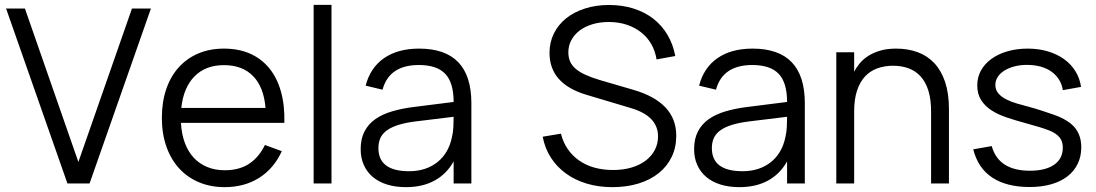

<svg xmlns="http://www.w3.org/2000/svg" viewBox="-20 -755 4510 790"><path d="M257.5 0 5 -720H82.5L302.5 -88.5L523 -720H601L348.5 0Z M904.5 -54.5Q965 -54.5 1005.5 -81.5Q1046 -108.5 1070 -158.5L1139.5 -133Q1107 -61.5 1046.2 -23.2Q985.5 15 904.5 15Q846 15 798.2 -5.2Q750.5 -25.5 716.8 -62.5Q683 -99.5 664.5 -152.2Q646 -205 646 -270Q646 -335.5 664 -388.2Q682 -441 715.5 -478Q749 -515 796 -535Q843 -555 901.5 -555Q962.5 -555 1009.5 -534Q1056.5 -513 1088.5 -473.5Q1120.5 -434 1136.2 -377.5Q1152 -321 1150 -249.5H724.5Q727 -203.5 740.5 -167.2Q754 -131 777.2 -106Q800.5 -81 832.8 -67.8Q865 -54.5 904.5 -54.5ZM1072.5 -311Q1065.5 -396.5 1021.5 -441.8Q977.5 -487 901.5 -487Q826 -487 780.5 -441Q735 -395 726 -311Z M1270.5 0V-735H1344V0Z M1704.5 -555Q1919.5 -555 1919.5 -330.5V0H1846.5V-91Q1817.5 -39 1768 -12Q1718.5 15 1650.5 15Q1607 15 1572.5 4.2Q1538 -6.5 1514 -26.8Q1490 -47 1477 -76Q1464 -105 1464 -141.5Q1464 -184 1479.8 -214.2Q1495.5 -244.5 1524.2 -264.8Q1553 -285 1593.8 -297Q1634.5 -309 1684 -315L1846.5 -335.5Q1846.5 -415 1812 -451.2Q1777.5 -487.5 1703.5 -487.5Q1581.5 -487.5 1554 -386L1484.5 -402.5Q1503.5 -476.5 1560.2 -515.8Q1617 -555 1704.5 -555ZM1691 -255.5Q1650 -250.5 1620.8 -241.5Q1591.5 -232.5 1572.8 -219.2Q1554 -206 1545.5 -187.8Q1537 -169.5 1537 -145.5Q1537 -50.5 1663.5 -50.5Q1698.5 -50.5 1728 -60.2Q1757.5 -70 1780.2 -88.2Q1803 -106.5 1818 -132.5Q1833 -158.5 1839.5 -190.5Q1844.5 -211 1845.5 -233.8Q1846.5 -256.5 1846.5 -274.5Z M2499.5 15Q2442.5 15 2394.2 0.5Q2346 -14 2308.8 -41Q2271.5 -68 2246.8 -106.2Q2222 -144.5 2213 -192.5L2288 -205Q2297 -169.5 2316 -141.8Q2335 -114 2362.5 -94.8Q2390 -75.5 2425.2 -65.5Q2460.5 -55.5 2502.5 -55.5Q2544 -55.5 2578 -65.5Q2612 -75.5 2636.2 -93.8Q2660.5 -112 2674 -137.5Q2687.5 -163 2687.5 -194Q2687.5 -277 2577 -310L2394.5 -364.5Q2241 -409.5 2241 -537.5Q2241 -581 2259 -617.2Q2277 -653.5 2309.2 -679.5Q2341.5 -705.5 2386.8 -720Q2432 -734.5 2486 -734.5Q2540 -734.5 2586.2 -720Q2632.5 -705.5 2667.8 -678.2Q2703 -651 2726.2 -612Q2749.5 -573 2758.5 -524.5L2681.5 -510.5Q2676 -545.5 2659.5 -574Q2643 -602.5 2617.2 -622.5Q2591.5 -642.5 2558 -653.5Q2524.5 -664.5 2485 -664.5Q2447.5 -664.5 2416.8 -655Q2386 -645.5 2364.2 -628.8Q2342.5 -612 2330.5 -589.2Q2318.5 -566.5 2318.5 -540Q2318.5 -519 2325.5 -502.5Q2332.5 -486 2348 -472.5Q2363.5 -459 2387.8 -447.8Q2412 -436.5 2447 -426L2587.5 -385Q2674.5 -359.5 2718.5 -312.5Q2762.5 -265.5 2762.5 -196.5Q2762.5 -148.5 2743.8 -109.5Q2725 -70.5 2690.5 -42.8Q2656 -15 2607.5 0Q2559 15 2499.5 15Z M3076.5 -555Q3291.5 -555 3291.5 -330.5V0H3218.5V-91Q3189.5 -39 3140 -12Q3090.5 15 3022.5 15Q2979 15 2944.5 4.2Q2910 -6.5 2886 -26.8Q2862 -47 2849 -76Q2836 -105 2836 -141.5Q2836 -184 2851.8 -214.2Q2867.5 -244.5 2896.2 -264.8Q2925 -285 2965.8 -297Q3006.5 -309 3056 -315L3218.5 -335.5Q3218.5 -415 3184 -451.2Q3149.5 -487.5 3075.5 -487.5Q2953.5 -487.5 2926 -386L2856.5 -402.5Q2875.5 -476.5 2932.2 -515.8Q2989 -555 3076.5 -555ZM3063 -255.5Q3022 -250.5 2992.8 -241.5Q2963.5 -232.5 2944.8 -219.2Q2926 -206 2917.5 -187.8Q2909 -169.5 2909 -145.5Q2909 -50.5 3035.5 -50.5Q3070.5 -50.5 3100 -60.2Q3129.5 -70 3152.2 -88.2Q3175 -106.5 3190 -132.5Q3205 -158.5 3211.5 -190.5Q3216.5 -211 3217.5 -233.8Q3218.5 -256.5 3218.5 -274.5Z M3811 -296.5Q3811 -347 3799.8 -382.5Q3788.5 -418 3767.8 -440.8Q3747 -463.5 3718.2 -474Q3689.5 -484.5 3654.5 -484.5Q3620 -484.5 3590.5 -474Q3561 -463.5 3539.8 -441Q3518.5 -418.5 3506.5 -382.8Q3494.5 -347 3494.5 -296.5V0H3421V-540H3494.5V-459.5Q3503.5 -477.5 3517.8 -494.8Q3532 -512 3553 -525.2Q3574 -538.5 3602 -546.8Q3630 -555 3667 -555Q3716 -555 3756 -540.2Q3796 -525.5 3824.5 -495Q3853 -464.5 3868.8 -417.5Q3884.5 -370.5 3884.5 -306.5V0H3811Z M4216.5 14.5Q4122 14.5 4063 -24.2Q4004 -63 3984.5 -140.5L4060.5 -154Q4075 -102.5 4114.5 -77.5Q4154 -52.5 4217.5 -52.5Q4281.5 -52.5 4317.2 -77.2Q4353 -102 4353 -147.5Q4353 -159.5 4350.2 -169.5Q4347.5 -179.5 4340.8 -188.2Q4334 -197 4323 -204.8Q4312 -212.5 4295 -219Q4280 -225 4255.2 -232.5Q4230.5 -240 4199 -248.5Q4160.5 -259 4124.8 -270.8Q4089 -282.5 4061.5 -299.8Q4034 -317 4017.5 -342.2Q4001 -367.5 4001 -404Q4001 -437 4016.2 -464.8Q4031.5 -492.5 4059 -512.5Q4086.5 -532.5 4124.8 -543.8Q4163 -555 4208.5 -555Q4253 -555 4291 -543.8Q4329 -532.5 4357.8 -512Q4386.5 -491.5 4404.8 -462.2Q4423 -433 4428 -397.5L4353 -384Q4349.5 -408.5 4337.2 -427.8Q4325 -447 4306 -460.5Q4287 -474 4261.5 -481Q4236 -488 4205 -488Q4177.5 -488 4154 -481.8Q4130.5 -475.5 4113 -464.8Q4095.5 -454 4085.5 -438.8Q4075.5 -423.5 4075.5 -405.5Q4075.5 -384.5 4088.5 -370Q4101.5 -355.5 4121 -345.8Q4140.5 -336 4163.8 -329.2Q4187 -322.5 4208 -317Q4236 -309.5 4264 -300.5Q4292 -291.5 4316 -283Q4376.5 -261.5 4402.8 -229.5Q4429 -197.5 4429 -149Q4429 -111 4414.2 -80.8Q4399.5 -50.5 4372 -29.2Q4344.5 -8 4305.2 3.2Q4266 14.5 4216.5 14.5Z"/></svg>

Font: Vela Sans
Style: Regular
Weight: 400
Designer: Principal design: Mikhail Sharanda - project Manrope.
Design modification: Ravid Balaliev
Foundry: Mikhail Sharanda
Version: Version 1.001